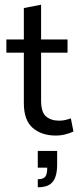

<svg xmlns="http://www.w3.org/2000/svg" viewBox="-20 -564 340 813"><path d="M216 10Q156 10 118.5 -22.5Q81 -55 81 -127V-341H7V-397H81V-530L154 -544V-397H266V-341H154V-138Q154 -89 175 -71Q196 -53 231 -53Q244 -53 257 -56Q270 -59 280 -63L291 -7Q276 0 256.5 5Q237 10 216 10ZM140 229V195Q163 195 171.5 184.5Q180 174 180 146H140V75H222V133Q222 164 214.5 185.5Q207 207 189.5 218Q172 229 140 229Z"/></svg>

Font: Rokkitt
Style: Regular
Weight: 400
Designer: Vernon Adams
Foundry: Vernon Adams
Version: Version 3.103